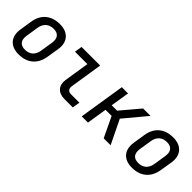

<svg xmlns="http://www.w3.org/2000/svg" viewBox="122 -1353 2157 2157"><g transform="rotate(45 1200.0 -275.0)"><path d="M254 10C392 10 483 -67 504 -202L528 -349C548 -478 476 -560 345 -560C206 -560 115 -483 95 -349L72 -202C52 -72 123 10 254 10ZM268 -78C193 -78 159 -121 171 -202L194 -349C206 -429 256 -473 331 -473C406 -473 440 -429 428 -349L405 -202C393 -121 343 -78 268 -78Z M972 0H1107L1122 -90H988C946 -90 924 -117 931 -161L992 -550H696L682 -460H879L832 -161C817 -64 872 0 972 0Z M1249 0H1348L1386 -241H1483L1598 0H1708L1570 -284L1792 -550H1674L1485 -326H1399L1435 -550H1336Z M2054 10C2192 10 2283 -67 2304 -202L2328 -349C2348 -478 2276 -560 2145 -560C2006 -560 1915 -483 1895 -349L1872 -202C1852 -72 1923 10 2054 10ZM2068 -78C1993 -78 1959 -121 1971 -202L1994 -349C2006 -429 2056 -473 2131 -473C2206 -473 2240 -429 2228 -349L2205 -202C2193 -121 2143 -78 2068 -78Z"/></g></svg>

Font: JetBrains Mono Medium
Style: Italic
Weight: 436
Italic angle: -9°
Monospace: yes
Designer: Philipp Nurullin, Konstantin Bulenkov
Foundry: JetBrains
Version: Version 2.305